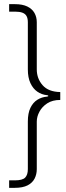

<svg xmlns="http://www.w3.org/2000/svg" viewBox="-20 -743 320 924"><path d="M24 161V125H51Q88 125 101 111.8Q114 98.5 114 71V-158Q114 -198.5 126.5 -224.2Q139 -250 160 -263Q181 -276 206 -278Q213 -279 212.5 -281.8Q212 -284.5 206 -285Q180.5 -287.5 159.8 -301.8Q139 -316 126.5 -342.8Q114 -369.5 114 -409V-636Q114 -654 108 -665.2Q102 -676.5 88.2 -681.8Q74.5 -687 52 -687H24V-723H52Q88 -723 111.2 -711.8Q134.5 -700.5 145.8 -680.8Q157 -661 157 -636V-409Q157 -365 185 -333Q213 -301 270 -300V-262Q232.5 -262 207.5 -245.8Q182.5 -229.5 169.8 -205.5Q157 -181.5 157 -158V71Q157 96 146.5 116.5Q136 137 112.8 149Q89.5 161 51 161Z"/></svg>

Font: Public Sans Thin Thin
Style: Regular
Weight: 250
Version: Version 2.001